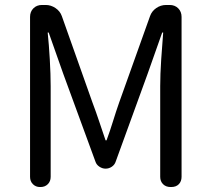

<svg xmlns="http://www.w3.org/2000/svg" viewBox="-20 -753 852 773"><path d="M141 0Q124 0 112.5 -11.5Q101 -23 101 -41V-685Q101 -706 114.5 -719.5Q128 -733 149 -733H164Q185 -733 203.5 -720.5Q222 -708 229 -688L352 -341Q366 -304 379 -265Q392 -226 405 -188H409Q423 -226 435 -265Q447 -304 460 -341L584 -688Q591 -708 609 -720.5Q627 -733 649 -733H663Q684 -733 697.5 -719.5Q711 -706 711 -685V-41Q711 -23 700 -11.5Q689 0 669 0H667Q648 0 636.5 -11.5Q625 -23 625 -41V-406Q625 -453 629 -513.5Q633 -574 637 -622H633L574 -455L446 -103Q442 -90 430.5 -82Q419 -74 405 -74Q392 -74 380 -82Q368 -90 364 -103L235 -455L176 -622H172Q177 -574 180.5 -513.5Q184 -453 184 -406V-41Q184 -23 172.5 -11.5Q161 0 143 0Z"/></svg>

Font: Chiron GoRound TC
Style: Regular
Weight: 400
Designer: Ryoko NISHIZUKA 西塚涼子 (kana, bopomofo & ideographs); Paul D. Hunt (Latin, Greek & Cyrillic); Sandoll Communications 산돌커뮤니
Foundry: Adobe
Version: Version 1.000;hotconv 1.1.1;makeotfexe 2.6.0